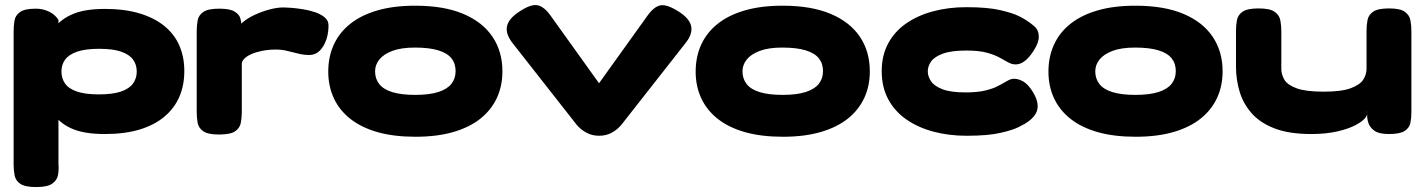

<svg xmlns="http://www.w3.org/2000/svg" viewBox="-20 -534 5762 775"><path d="M403 7Q323 7 274.5 -13Q226 -33 201 -68Q176 -103 167.5 -151Q159 -199 159 -254Q159 -301 167.5 -344.5Q176 -388 201 -422.5Q226 -457 274.5 -477.5Q323 -498 403 -498Q483 -498 543 -480Q603 -462 643.5 -429Q684 -396 704 -350Q724 -304 724 -247Q724 -190 704 -143.5Q684 -97 643.5 -63Q603 -29 543 -11Q483 7 403 7ZM126 221Q81 221 62 208Q43 195 39 174Q35 153 35 131V-408Q35 -430 38.5 -451Q42 -472 61 -485.5Q80 -499 125 -499Q154 -499 179 -486.5Q204 -474 216 -453V130Q218 152 214 173Q210 194 190.5 207.5Q171 221 126 221ZM379 -153Q435 -153 468.5 -164.5Q502 -176 517 -197Q532 -218 532 -245Q532 -273 517 -293.5Q502 -314 469 -325.5Q436 -337 380 -337Q325 -337 291.5 -325.5Q258 -314 243 -293.5Q228 -273 228 -245Q228 -218 242.5 -197Q257 -176 290.5 -164.5Q324 -153 379 -153Z M864 9Q819 9 800 -4.5Q781 -18 777.5 -39.5Q774 -61 774 -83V-409Q774 -432 778 -452.5Q782 -473 801 -486Q820 -499 865 -499Q909 -499 927.5 -487Q946 -475 950 -460.5Q954 -446 954 -438L938 -414Q942 -429 961 -445Q980 -461 1008 -474Q1036 -487 1067 -495.5Q1098 -504 1125 -504Q1134 -504 1154.5 -502.5Q1175 -501 1201 -497Q1227 -493 1251 -485Q1275 -477 1290.5 -464Q1306 -451 1306 -432Q1306 -382 1284.5 -347Q1263 -312 1228 -312Q1209 -312 1193 -315.5Q1177 -319 1162 -323Q1147 -327 1131 -330.5Q1115 -334 1095 -334Q1065 -334 1039.5 -329Q1014 -324 995.5 -316Q977 -308 966.5 -297.5Q956 -287 956 -276V-81Q956 -59 952 -38Q948 -17 929 -4Q910 9 864 9Z M1657 18Q1570 18 1504.5 -0.5Q1439 -19 1394.5 -54Q1350 -89 1327.5 -137.5Q1305 -186 1305 -245Q1305 -305 1327.5 -354Q1350 -403 1394 -438Q1438 -473 1503.5 -492Q1569 -511 1656 -511Q1772 -511 1850 -478Q1928 -445 1968 -385.5Q2008 -326 2008 -246Q2008 -187 1985.5 -138.5Q1963 -90 1919 -55Q1875 -20 1809.5 -1Q1744 18 1657 18ZM1656 -151Q1713 -151 1749 -162.5Q1785 -174 1802 -195.5Q1819 -217 1819 -247Q1819 -278 1802 -299Q1785 -320 1748.5 -331Q1712 -342 1655 -342Q1599 -342 1563.5 -328.5Q1528 -315 1511 -293.5Q1494 -272 1494 -246Q1494 -216 1511 -194.5Q1528 -173 1564 -162Q1600 -151 1656 -151Z M2398 14Q2370 14 2347 1.5Q2324 -11 2308 -30L2049 -360Q2020 -397 2026.5 -428Q2033 -459 2076 -487Q2124 -519 2151 -512.5Q2178 -506 2203 -470L2398 -198L2593 -470Q2620 -508 2646.5 -512.5Q2673 -517 2720 -487Q2764 -459 2770 -427.5Q2776 -396 2747 -360L2488 -30Q2472 -11 2449.5 1.5Q2427 14 2398 14Z M3140 18Q3053 18 2987.5 -0.5Q2922 -19 2877.5 -54Q2833 -89 2810.5 -137.5Q2788 -186 2788 -245Q2788 -305 2810.5 -354Q2833 -403 2877 -438Q2921 -473 2986.5 -492Q3052 -511 3139 -511Q3255 -511 3333 -478Q3411 -445 3451 -385.5Q3491 -326 3491 -246Q3491 -187 3468.5 -138.5Q3446 -90 3402 -55Q3358 -20 3292.5 -1Q3227 18 3140 18ZM3139 -151Q3196 -151 3232 -162.5Q3268 -174 3285 -195.5Q3302 -217 3302 -247Q3302 -278 3285 -299Q3268 -320 3231.5 -331Q3195 -342 3138 -342Q3082 -342 3046.5 -328.5Q3011 -315 2994 -293.5Q2977 -272 2977 -246Q2977 -216 2994 -194.5Q3011 -173 3047 -162Q3083 -151 3139 -151Z M3882 14Q3810 14 3748 -2.5Q3686 -19 3639 -51.5Q3592 -84 3565.5 -133Q3539 -182 3539 -247Q3539 -311 3565.5 -359.5Q3592 -408 3638.5 -440Q3685 -472 3747 -488.5Q3809 -505 3880 -505Q3967 -505 4018 -493Q4069 -481 4092.5 -469Q4116 -457 4118 -455Q4138 -443 4155.5 -427.5Q4173 -412 4173 -386Q4173 -373 4168 -359.5Q4163 -346 4152 -329Q4117 -274 4080 -274Q4064 -274 4049 -282.5Q4034 -291 4014 -302Q3994 -313 3962.5 -321.5Q3931 -330 3880 -330Q3820 -330 3786 -317.5Q3752 -305 3738.5 -286Q3725 -267 3725 -246Q3725 -225 3738.5 -205.5Q3752 -186 3785 -173.5Q3818 -161 3878 -161Q3927 -161 3958.5 -169Q3990 -177 4005.5 -185.5Q4021 -194 4022 -194Q4036 -202 4048.5 -209Q4061 -216 4074 -216Q4091 -216 4110.5 -205Q4130 -194 4149 -163Q4165 -137 4168 -114.5Q4171 -92 4159 -72.5Q4147 -53 4118 -35Q4115 -33 4091.5 -21Q4068 -9 4017.5 2.5Q3967 14 3882 14Z M4564 18Q4477 18 4411.5 -0.5Q4346 -19 4301.5 -54Q4257 -89 4234.5 -137.5Q4212 -186 4212 -245Q4212 -305 4234.5 -354Q4257 -403 4301 -438Q4345 -473 4410.5 -492Q4476 -511 4563 -511Q4679 -511 4757 -478Q4835 -445 4875 -385.5Q4915 -326 4915 -246Q4915 -187 4892.5 -138.5Q4870 -90 4826 -55Q4782 -20 4716.5 -1Q4651 18 4564 18ZM4563 -151Q4620 -151 4656 -162.5Q4692 -174 4709 -195.5Q4726 -217 4726 -247Q4726 -278 4709 -299Q4692 -320 4655.5 -331Q4619 -342 4562 -342Q4506 -342 4470.5 -328.5Q4435 -315 4418 -293.5Q4401 -272 4401 -246Q4401 -216 4418 -194.5Q4435 -173 4471 -162Q4507 -151 4563 -151Z M5272 7Q5185 7 5126.5 -15Q5068 -37 5033.5 -75.5Q4999 -114 4984 -163Q4969 -212 4969 -266V-410Q4969 -433 4973 -453.5Q4977 -474 4996 -487Q5015 -500 5060 -500Q5106 -500 5125 -486.5Q5144 -473 5148 -452Q5152 -431 5152 -409V-256Q5152 -233 5164.5 -212Q5177 -191 5214 -177.5Q5251 -164 5323 -164Q5395 -164 5432.5 -178Q5470 -192 5483 -213Q5496 -234 5496 -256V-410Q5496 -433 5500 -453.5Q5504 -474 5523 -487Q5542 -500 5587 -500Q5632 -500 5650.5 -486.5Q5669 -473 5673 -452.5Q5677 -432 5677 -409V-80Q5677 -58 5673 -38Q5669 -18 5650 -5.5Q5631 7 5586 7Q5546 7 5527.5 -6.5Q5509 -20 5503.5 -37.5Q5498 -55 5498.5 -69Q5499 -83 5497 -83L5493 -87Q5504 -77 5493.5 -61.5Q5483 -46 5453.5 -30Q5424 -14 5378 -3.5Q5332 7 5272 7Z"/></svg>

Font: Fredoka Expanded
Style: Bold
Weight: 700
Width: 7
Designer: Ben Nathan
Foundry: Milena B. Brandão, Ben Nathan
Version: Version 2.001